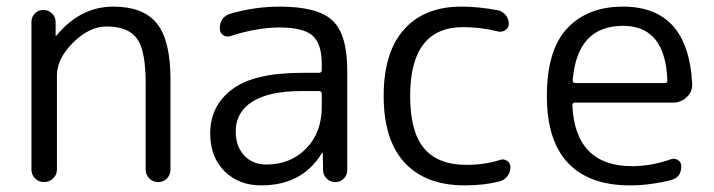

<svg xmlns="http://www.w3.org/2000/svg" viewBox="-20 -550 2156 580"><path d="M75 -38V-484Q75 -499 85.5 -509.5Q96 -520 111 -520Q126 -520 137 -509.5Q148 -499 148 -484V-443Q148 -442 149 -442Q150 -442 151 -443Q223 -530 322 -530Q413 -530 454 -479Q495 -428 495 -310V-38Q495 -22 484.5 -11Q474 0 458 0Q442 0 431 -11Q420 -22 420 -38V-300Q420 -399 393 -434.5Q366 -470 302 -470Q250 -470 201 -421.5Q152 -373 152 -322V-38Q152 -22 140.5 -11Q129 0 113 0Q97 0 86 -11Q75 -22 75 -38Z M892 -275Q793 -275 742.5 -243Q692 -211 692 -153Q692 -108 717.5 -80.5Q743 -53 785 -53Q857 -53 904.5 -101Q952 -149 952 -228V-266Q952 -275 943 -275ZM769 10Q701 10 658 -33Q615 -76 615 -147Q615 -230 681 -280Q747 -330 892 -330H943Q952 -330 952 -338V-357Q952 -418 924 -442.5Q896 -467 825 -467Q756 -467 676 -441Q664 -437 654 -444Q644 -451 644 -464Q644 -499 677 -509Q751 -530 825 -530Q940 -530 984.5 -488Q1029 -446 1029 -337V-36Q1029 -21 1018.5 -10.5Q1008 0 993 0Q978 0 967 -10.5Q956 -21 956 -36L955 -88Q955 -89 954 -89Q952 -89 952 -87Q893 10 769 10Z M1384 10Q1266 10 1202.5 -58.5Q1139 -127 1139 -260Q1139 -392 1200.5 -461Q1262 -530 1374 -530Q1426 -530 1484 -519Q1498 -516 1507.5 -504.5Q1517 -493 1517 -478Q1517 -466 1506.5 -459Q1496 -452 1484 -455Q1433 -468 1379 -468Q1219 -468 1219 -260Q1219 -152 1261 -102Q1303 -52 1389 -52Q1445 -52 1491 -67Q1502 -71 1512 -64Q1522 -57 1522 -45Q1522 -30 1513 -18Q1504 -6 1489 -2Q1442 10 1384 10Z M1862 -472Q1723 -472 1710 -307Q1710 -299 1719 -299H1988Q1996 -299 1996 -307Q1990 -472 1862 -472ZM1883 10Q1760 10 1696 -57.5Q1632 -125 1632 -260Q1632 -399 1693.5 -464.5Q1755 -530 1862 -530Q2059 -530 2071 -297Q2072 -273 2054.5 -256.5Q2037 -240 2013 -240H1717Q1709 -240 1709 -231Q1718 -48 1890 -48Q1947 -48 2007 -69Q2018 -73 2028 -66.5Q2038 -60 2038 -48Q2038 -14 2007 -6Q1943 10 1883 10Z"/></svg>

Font: Rounded Mplus 1c
Style: Regular
Weight: 400
Version: Version 1.059.20150529